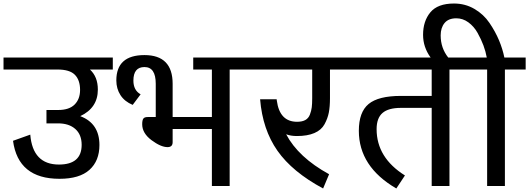

<svg xmlns="http://www.w3.org/2000/svg" viewBox="-30 -1057 3007 1091"><path d="M44 -257Q73 -41 308 -41Q422 -41 478.5 -92Q535 -143 535 -233Q535 -356 426 -397Q526 -444 526 -548Q526 -621 481 -662H611V-730H-10V-662H297Q366 -662 395.5 -632Q425 -602 425 -546Q425 -494 394 -463Q363 -432 301 -432H234V-356H300Q362 -356 398 -324Q434 -292 434 -234Q434 -122 305 -122Q156 -122 142 -292Z M855 -581V-392H809Q791 -392 784.5 -383Q778 -374 778 -351Q778 -300 831 -260.5Q884 -221 922 -221Q951 -221 951 -249V-324H1174V0H1275V-662H1392V-730H1068V-662H1174V-392H951V-581Q951 -744 791 -744Q631 -744 631 -600Q631 -553 654.5 -516.5Q678 -480 724 -461L769 -521Q728 -544 728 -599Q728 -676 791 -676Q855 -676 855 -581Z M1372 -662H1744V-499Q1744 -467 1741.5 -447Q1739 -427 1731 -406Q1723 -385 1705 -375Q1687 -365 1658 -365Q1559 -365 1543 -485Q1542 -488 1542 -493H1448Q1462 -321 1546.5 -200.5Q1631 -80 1806 14L1840 -67Q1665 -163 1596 -294Q1622 -284 1657 -284Q1717 -284 1756.5 -301Q1796 -318 1814 -351Q1832 -384 1838.5 -417.5Q1845 -451 1845 -499V-662H1949V-730H1372Z M2641 -730H1929V-662H2423V-512H2248Q2120 -512 2064.5 -466Q2009 -420 2009 -314Q2009 -110 2222 14L2271 -60Q2110 -161 2110 -323Q2110 -386 2143.5 -415Q2177 -444 2248 -444H2423V0H2524V-662H2641Z M2738 -662V0H2839V-662H2957V-730H2836Q2826 -779 2805.5 -828Q2785 -877 2751.5 -926.5Q2718 -976 2665.5 -1006.5Q2613 -1037 2550 -1037Q2457 -1037 2415.5 -987Q2374 -937 2374 -859Q2374 -789 2417 -730H2517Q2474 -784 2474 -856Q2474 -899 2496 -926Q2518 -953 2563 -953Q2600 -953 2631.5 -930Q2663 -907 2683.5 -870.5Q2704 -834 2717 -799Q2730 -764 2736 -730H2621V-662Z"/></svg>

Font: Glegoo
Style: Bold
Weight: 700
Version: Version 2.0.1; ttfautohint (v0.9) -r 48 -G 60